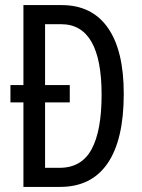

<svg xmlns="http://www.w3.org/2000/svg" viewBox="-20 -734 556 754"><path d="M222 -714Q341 -714 403.5 -625Q466 -536 466 -366Q466 -185 402.5 -92.5Q339 0 216 0H72V-332H21V-400H72V-714ZM220 -639H157V-400H254V-332H157V-75H214Q300 -75 339.5 -147.5Q379 -220 379 -362Q379 -639 220 -639Z"/></svg>

Font: Noto Sans Thai ExtCond
Style: Regular
Weight: 400
Width: 2
Designer: Monotype Design Team
Foundry: Monotype Imaging Inc.
Version: Version 2.002; ttfautohint (v1.8.4.7-5d5b)